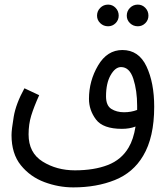

<svg xmlns="http://www.w3.org/2000/svg" viewBox="-20 -625 727 833"><path d="M624 -557Q624 -577 610.5 -591Q597 -605 578 -605Q558 -605 544 -591Q530 -577 530 -557Q530 -538 544 -524.5Q558 -511 578 -511Q597 -511 610.5 -524.5Q624 -538 624 -557ZM495 -557Q495 -577 481.5 -591Q468 -605 449 -605Q429 -605 415 -591Q401 -577 401 -557Q401 -538 415 -524.5Q429 -511 449 -511Q468 -511 481.5 -524.5Q495 -538 495 -557ZM518 -138Q486 -138 463 -152.5Q440 -167 440 -207Q440 -264 460 -299Q480 -334 505 -334Q542 -334 558.5 -283Q575 -232 575 -166Q575 -157 575 -148Q549 -138 518 -138ZM298 188Q399 188 478.5 156Q558 124 601 51Q649 -29 649 -162Q649 -266 615.5 -337Q582 -408 511 -408Q445 -408 405.5 -341Q366 -274 366 -196Q366 -147 396.5 -106.5Q427 -66 509 -66Q542 -66 568 -76Q559 -20 538 15Q507 68 447.5 91Q388 114 305 114Q226 114 165 76Q104 38 104 -42Q104 -86 115.5 -123.5Q127 -161 150 -212L86 -242Q49 -175 39.5 -118.5Q30 -62 30 -39Q30 42 70.5 92Q111 142 172.5 165Q234 188 298 188Z"/></svg>

Font: Noto Sans Arabic Condensed
Style: Regular
Weight: 400
Width: 3
Designer: Nadine Chahine
Foundry: Monotype Imaging Inc.
Version: 1.001